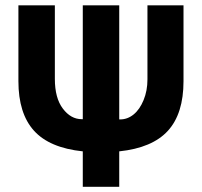

<svg xmlns="http://www.w3.org/2000/svg" viewBox="-20 -696 766 728"><path d="M675.8 -388.2Q675.8 -265.1 616.7 -200.2Q557.6 -135.3 432.1 -122.1V12.2H293.9V-122.1Q167.5 -135.3 108.6 -200.7Q49.8 -266.1 49.8 -388.2V-675.8H188V-397Q188 -324.2 218.3 -284.2Q248.5 -244.1 290 -244.1H293.9V-675.8H432.1V-243.2H435.5Q463.4 -243.2 486.6 -262Q509.8 -280.8 524.4 -316.4Q539.1 -352.1 539.1 -395V-675.8H675.8Z"/></svg>

Font: Clear Sans
Style: Bold
Weight: 700
Foundry: Intel Corporation
Version: Version 1.00